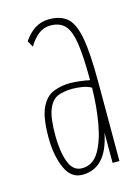

<svg xmlns="http://www.w3.org/2000/svg" viewBox="-81 -509 412 569"><g transform="rotate(-15 125.0 -224.5)"><path d="M102 11Q67 11 50 -28Q33 -67 33 -122Q33 -184 47.5 -213.5Q62 -243 86 -252Q110 -261 136 -261Q148 -261 165.5 -259Q183 -257 196 -254Q196 -325 190 -366Q184 -407 168.5 -424Q153 -441 124 -441Q104 -441 88 -429Q72 -417 58 -394L47 -413Q79 -460 124 -460Q161 -460 181 -442Q201 -424 209.5 -377Q218 -330 218 -243V0H197V-93Q177 11 102 11ZM54 -123Q54 -74 66 -41Q78 -8 106 -8Q139 -8 158 -39.5Q177 -71 186 -122Q195 -173 196 -231Q184 -238 168 -240.5Q152 -243 139 -243Q114 -243 95 -236Q76 -229 65 -203.5Q54 -178 54 -123Z"/></g></svg>

Font: Inconsolata UltraCondensed ExtraLight
Style: Regular
Weight: 200
Width: 1
Monospace: yes
Designer: Raph Levien, Cyreal, Brenton Simpson
Foundry: Raph Levien, Cyreal, Google
Version: Version 3.100; ttfautohint (v1.8.4.7-5d5b)